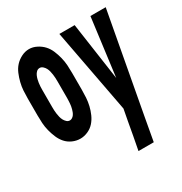

<svg xmlns="http://www.w3.org/2000/svg" viewBox="-174 -658 947 1001"><g transform="rotate(-30 300.0 -158.0)"><path d="M142 8Q118 8 95.5 -2Q73 -12 57.5 -29.5Q42 -47 32.5 -69.5Q23 -92 17 -115.5Q11 -139 9.5 -162.5Q8 -186 8 -210V-310Q8 -334 9.5 -357.5Q11 -381 17 -405Q23 -429 32.5 -451.5Q42 -474 57.5 -491Q73 -508 95.5 -519.5Q118 -531 142 -531Q165 -531 187.5 -519.5Q210 -508 225.5 -491Q241 -474 250.5 -451.5Q260 -429 266 -405Q272 -381 273.5 -357.5Q275 -334 275 -310V-210Q275 -186 273.5 -162.5Q272 -139 266.5 -115.5Q261 -92 251 -69.5Q241 -47 225.5 -29.5Q210 -12 187.5 -2Q165 8 142 8ZM371 215Q379 174 386.5 133.5Q394 93 401 53L414 -16L319 -520H411L461 -173L506 -520H598L487 82L463 215ZM142 -102Q149 -102 156 -106.5Q163 -111 167.5 -117.5Q172 -124 175 -131.5Q178 -139 180 -146.5Q182 -154 183.5 -162Q185 -170 185.5 -178Q186 -186 186.5 -194Q187 -202 187 -210V-310Q187 -321 186.5 -331.5Q186 -342 184.5 -352.5Q183 -363 180.5 -373.5Q178 -384 173 -393.5Q168 -403 159.5 -410.5Q151 -418 141 -418Q130 -418 122 -410.5Q114 -403 109.5 -393Q105 -383 102.5 -373Q100 -363 98.5 -352.5Q97 -342 96.5 -331.5Q96 -321 96 -310V-210Q96 -199 96.5 -188.5Q97 -178 98.5 -167.5Q100 -157 102.5 -146.5Q105 -136 110 -126.5Q115 -117 123 -109.5Q131 -102 142 -102Z"/></g></svg>

Font: Iosevka Custom XBdEx
Style: Regular
Weight: 800
Width: 7
Monospace: yes
Designer: Belleve Invis
Foundry: Belleve Invis
Version: Version 11.2.4; ttfautohint (v1.8.4)